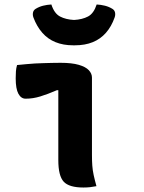

<svg xmlns="http://www.w3.org/2000/svg" viewBox="-20 -830 640 856"><path d="M240 -116Q240 -139 240 -169.5Q240 -200 240 -233.5Q240 -267 240 -301.5Q240 -336 240 -368.5Q240 -401 240 -428H234Q213 -419 194.5 -412Q176 -405 159.5 -400Q143 -395 127 -392.5Q111 -390 94 -390Q74 -390 62 -412Q50 -434 50 -481Q50 -498 51 -512Q52 -526 56 -540Q78 -542 97.5 -544Q117 -546 136 -547Q155 -548 173.5 -548.5Q192 -549 211 -549.5Q230 -550 250 -550Q300 -550 331 -541Q362 -532 376 -517Q390 -502 390 -484Q390 -434 390 -387Q390 -340 390 -296.5Q390 -253 390 -213.5Q390 -174 390 -139Q390 -112 391.5 -91.5Q393 -71 397.5 -50Q402 -29 410 0Q395 3 381.5 4.5Q368 6 352 6Q288 6 264 -20Q240 -46 240 -116ZM310 -741Q347 -743 372.5 -756.5Q398 -770 411 -810Q430 -809 448 -804.5Q466 -800 482 -790Q491 -784 493 -773.5Q495 -763 491 -752Q477 -712 452.5 -684Q428 -656 393.5 -642Q359 -628 314 -628H306Q262 -628 227.5 -642Q193 -656 168.5 -684Q144 -712 129 -752Q125 -763 127 -773.5Q129 -784 138 -790Q154 -800 172 -804.5Q190 -809 209 -810Q222 -770 247.5 -756.5Q273 -743 310 -741Z"/></svg>

Font: Recursive Monospace Casual ExtraBold
Style: Regular
Weight: 800
Version: Version 1.047